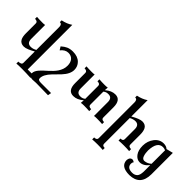

<svg xmlns="http://www.w3.org/2000/svg" viewBox="59 -1770 3047 3047"><g transform="rotate(45 1582.5 -247.0)"><path d="M644.5 285.2Q531.7 278.8 451.7 278.8Q356.9 278.8 325.2 283.2V239.3Q396.5 239.3 396.5 196.3V-59.6Q338.9 -26.9 299.8 -10.7Q251.5 9.8 215.8 9.8Q145.5 9.8 115.7 -44.4Q92.8 -85.9 92.8 -167V-386.2Q92.8 -428.7 32.7 -428.7V-472.7Q79.1 -468.3 163.1 -468.3Q192.9 -468.3 214.8 -472.7V-160.6Q214.8 -65.4 297.4 -65.4Q325.7 -65.4 350.1 -73.2Q369.1 -79.1 396.5 -94.2V-606.4Q396.5 -670.9 348.1 -670.9V-710Q447.3 -730 518.6 -779.3V222.2H655.3Z M1035.2 283.2Q877.9 278.8 764.2 278.8Q744.6 278.8 684.6 283.2Q650.4 283.2 628.7 264.4Q606.9 245.6 606.9 217.3Q606.9 189 620.6 162.6Q634.3 136.2 656.5 110.6Q678.7 85 707.3 59.1Q735.8 33.2 765.6 6.1Q795.4 -21 824 -50.8Q852.5 -80.6 874.8 -113.8Q897 -147 910.6 -184.8Q924.3 -222.7 924.3 -266.6Q924.3 -337.4 890.6 -378.9Q854.5 -422.4 790 -422.4Q718.3 -422.4 662.6 -350.6L628.4 -406.2Q675.8 -448.2 717.8 -466.8Q764.6 -487.3 826.2 -487.3Q935.5 -487.3 995.6 -426.8Q1047.9 -374 1047.9 -295.9Q1047.9 -204.6 954.6 -105Q927.7 -76.7 899.9 -49.1Q872.1 -21.5 845.7 5.9Q752 103 752 184.1Q752 206.1 767.1 215.3Q782.2 224.6 817.4 224.6H1045.9Z M1326.7 9.8Q1204.1 9.8 1204.1 -157.2V-386.2Q1204.1 -428.7 1144 -428.7V-472.7Q1190.4 -468.3 1265.1 -468.3Q1310.1 -468.3 1326.2 -472.7V-160.6Q1326.2 -65.4 1408.7 -65.4Q1438 -65.4 1456.3 -72.3Q1474.6 -79.1 1494.1 -94.7V-385.7Q1494.1 -428.2 1434.1 -428.2V-472.2Q1482.4 -467.8 1555.2 -467.8Q1599.1 -467.8 1620.6 -473.1Q1616.2 -438 1616.2 -411.1Q1660.2 -448.2 1700.4 -465.3Q1740.7 -482.4 1783.7 -482.4Q1906.2 -482.4 1906.2 -315.4V-86.4Q1906.2 -43.9 1966.3 -43.9V0Q1920.4 -4.4 1845.2 -4.4Q1800.3 -4.4 1784.2 0V-312Q1784.2 -407.2 1701.7 -407.2Q1672.4 -407.2 1654.1 -400.4Q1635.7 -393.6 1616.2 -377.9V-86.9Q1616.2 -44.4 1676.3 -44.4V-0.5Q1627.9 -4.9 1555.2 -4.9Q1511.2 -4.9 1489.7 0.5Q1494.1 -34.7 1494.1 -61.5Q1450.2 -24.4 1409.9 -7.3Q1369.6 9.8 1326.7 9.8Z M2264.2 283.2Q2218.3 278.8 2145 278.8Q2075.2 278.8 2026.9 283.2V239.3Q2086.9 239.3 2086.9 196.8V-606.4Q2086.9 -670.9 2038.6 -670.9V-710Q2137.7 -730 2209 -779.3V-413.1Q2329.1 -482.4 2389.6 -482.4Q2459 -482.4 2488.3 -430.7Q2512.7 -387.2 2512.7 -305.7V-86.4Q2512.7 -43.9 2572.8 -43.9V0Q2526.9 -4.4 2452.1 -4.4Q2383.3 -4.4 2335 0V-43.9Q2365.2 -43.9 2377.9 -54.4Q2390.6 -64.9 2390.6 -86.4V-312Q2390.6 -362.8 2365.7 -387.2Q2345.2 -407.2 2308.1 -407.2Q2260.7 -407.2 2209 -377.9V196.8Q2209 218.3 2221.4 228.8Q2233.9 239.3 2264.2 239.3Z M2853 -59.6Q2918 -64.5 2967.3 -109.9V-412.6Q2933.1 -425.3 2909.7 -425.3Q2785.6 -425.3 2777.8 -220.7Q2777.8 -159.2 2794.4 -109.4Q2811 -59.6 2853 -59.6ZM2844.2 267.1Q2646 267.1 2645 126.5Q2652.8 60.1 2701.2 55.7Q2728.5 55.7 2749.5 76.2Q2733.9 92.3 2733.9 121.1Q2735.4 209.5 2848.6 209.5Q2900.9 209.5 2932.9 179.2Q2964.8 148.9 2967.3 65.9V-80.1Q2898.9 7.8 2815.9 7.8Q2752.4 7.8 2708 -51.5Q2663.6 -110.8 2663.6 -212.4Q2664.6 -319.3 2724.9 -397.2Q2785.2 -475.1 2878.4 -475.1Q2937 -473.6 2969.7 -442.4L3083.5 -470.7V11.2Q3081.1 261.7 2844.2 267.1Z"/></g></svg>

Font: Kelvinch
Style: Bold
Weight: 700
Designer: Paul James Miller
Foundry: High-Logic / Made with FontCreator
Version: Version 3.501;March 28, 2021;FontCreator 13.0.0.2683 64-bit